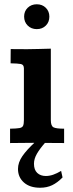

<svg xmlns="http://www.w3.org/2000/svg" viewBox="-20 -672 344 902"><path d="M27.3 0V-67.4Q57.6 -67.9 71.3 -70.3Q85 -72.8 88.6 -81.5Q92.3 -90.3 92.3 -107.9V-350.6Q92.3 -368.7 77.6 -371.3Q63 -374 29.8 -374.5Q29.8 -391.6 30 -408.2Q30.3 -424.8 30.3 -441.4Q50.3 -441.4 69.1 -441.2Q87.9 -440.9 106 -440.9Q133.3 -441.4 161.6 -441.9Q189.9 -442.4 218.8 -443.4V-107.4Q218.8 -80.1 231.7 -73.7Q244.6 -67.4 281.2 -67.4V0Q266.1 0 245.6 -0.2Q225.1 -0.5 203.9 -0.5Q182.6 -0.5 164.3 -0.7Q146 -1 135.3 -1Q102.5 -1 78.1 -0.5Q53.7 0 27.3 0ZM152.8 -535.2Q127 -535.2 110.1 -552Q93.3 -568.8 93.3 -594.2Q93.3 -619.1 110.1 -635.5Q127 -651.9 152.8 -651.9Q178.7 -651.9 195.3 -635.3Q211.9 -618.7 211.9 -593.8Q211.9 -568.4 195.3 -551.8Q178.7 -535.2 152.8 -535.2ZM168.5 210Q120.1 210 92.3 185.3Q64.5 160.6 64.5 121.6Q64.5 91.3 85.2 61.3Q106 31.2 145.5 -4.9H194.8Q167.5 25.9 153.6 50Q139.6 74.2 139.6 97.2Q139.6 126 155 140.4Q170.4 154.8 195.3 154.8Q212.4 154.8 230 148.7Q247.6 142.6 267.1 130.9L273.9 161.6Q250 186 225.1 198Q200.2 210 168.5 210Z"/></svg>

Font: Kameron SemiBold
Style: Regular
Weight: 600
Designer: Vernon Adams
Foundry: Vernon Adams
Version: Version 1.100